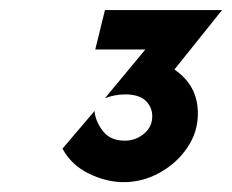

<svg xmlns="http://www.w3.org/2000/svg" viewBox="-20 -812 466 386"><path d="M228.5 -445.8Q194.4 -445.8 159 -462.8Q123.6 -479.9 105.6 -513.2L170.1 -588.9Q171.5 -568.8 186.5 -549Q201.4 -529.2 230.6 -529.2Q252.8 -529.2 269.4 -543.1Q286.1 -556.9 286.1 -578.5Q286.1 -596.5 272.9 -609.4Q259.7 -622.2 231.2 -622.2Q220.1 -622.2 210.1 -620.1Q200 -618.1 191 -614.6L272.2 -712.5H171.5L191 -791.7H426.4L330.6 -672.2Q377.8 -640.3 377.8 -584Q377.8 -545.8 356.2 -514.6Q334.7 -483.3 300.7 -464.6Q266.7 -445.8 228.5 -445.8Z"/></svg>

Font: Afacad
Style: Bold Italic
Weight: 700
Italic angle: -14°
Designer: Kristian Moeller
Foundry: Dicotype
Version: Version 1.000; ttfautohint (v1.8.4.7-5d5b)